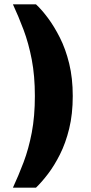

<svg xmlns="http://www.w3.org/2000/svg" viewBox="-20 -755 423 892"><path d="M142 -309Q142 -403 127.5 -478.5Q113 -554 89.5 -616.5Q66 -679 40 -735H147Q174 -710 203 -671Q232 -632 258.5 -579.5Q285 -527 301.5 -459.5Q318 -392 318 -309ZM40 117Q66 61 89.5 -1Q113 -63 127.5 -138.5Q142 -214 142 -309H318Q318 -225 301.5 -157.5Q285 -90 258.5 -37.5Q232 15 203 53Q174 91 147 117Z"/></svg>

Font: Montagu Slab 24pt
Style: Bold
Weight: 700
Designer: Florian Karsten
Foundry: Florian Karsten
Version: Version 1.000